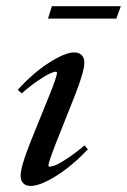

<svg xmlns="http://www.w3.org/2000/svg" viewBox="-20 -596 415 627"><path d="M136.7 -535.2 149.4 -575.7H374.5L359.9 -535.2ZM80.1 11.2Q64.5 11.2 55.9 2.4Q47.4 -6.3 47.4 -22.5Q47.4 -51.8 78.6 -129.9L140.6 -283.2Q166 -346.2 166 -357.9Q166 -361.8 162.1 -361.8Q156.2 -361.8 143.1 -356Q129.9 -350.1 104.5 -333Q79.1 -315.9 50.8 -291L38.1 -302.7Q87.9 -357.9 140.4 -391.4Q192.9 -424.8 222.2 -424.8Q238.3 -424.8 246.8 -416Q255.4 -407.2 255.4 -391.6Q255.4 -362.8 225.1 -285.6L162.6 -128.4Q138.2 -65.4 138.2 -55.7Q138.2 -51.8 142.1 -51.8Q148.4 -51.8 160.6 -56.4Q172.9 -61 198.7 -77.9Q224.6 -94.7 255.9 -121.1L267.1 -108.4Q214.4 -53.2 162.6 -21Q110.8 11.2 80.1 11.2Z"/></svg>

Font: Elstob 18pt Medium
Style: Italic
Weight: 500
Italic angle: -20°
Designer: Peter S. Baker
Version: Version 1.015